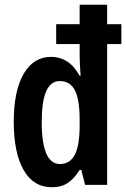

<svg xmlns="http://www.w3.org/2000/svg" viewBox="-20 -780 532 810"><path d="M199 10Q121 10 79.5 -63Q38 -136 38 -266Q38 -396 79.5 -468Q121 -540 195 -540Q273 -540 316 -460H320Q318 -488 317 -510.5Q316 -533 316 -548V-594H217V-678H316V-760H432V-678H492V-594H432V0H339L323 -63H316Q292 -25 265 -7.5Q238 10 199 10ZM233 -88Q275 -88 295.5 -127Q316 -166 316 -252V-276Q316 -360 296 -399Q276 -438 232 -438Q156 -438 156 -266Q156 -88 233 -88Z"/></svg>

Font: Noto Sans Bengali ExtraCondensed SemiBold
Style: Regular
Weight: 600
Width: 2
Designer: Joana Ranito - Universal Thirst; Jelle Bosma - Monotype Design Team
Foundry: Universal Thirst ehf.
Version: Version 3.000; ttfautohint (v1.8.4.7-5d5b)